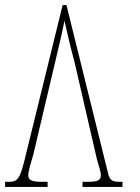

<svg xmlns="http://www.w3.org/2000/svg" viewBox="-22 -734 550 754"><path d="M270 -493 358 -111C365 -86 374 -58 374 -48C374 -27 366 -20 322 -20H302V0H459V-20H452C418 -20 409 -25 402 -55L239 -714H224L74 -104C56 -32 47 -20 13 -20H-2V0H165V-20H143C100 -20 89 -28 89 -46C89 -61 101 -101 109 -128L199 -509C213 -567 225 -619 231 -653C239 -620 249 -570 270 -493Z"/></svg>

Font: Noto Serif ExtraCondensed Thin
Style: Regular
Weight: 100
Width: 2
Designer: Monotype Design Team
Foundry: Monotype Imaging Inc.
Version: Version 2.013